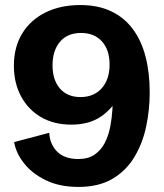

<svg xmlns="http://www.w3.org/2000/svg" viewBox="-20 -736 657 769"><path d="M293.9 12.7Q219.2 12.7 164.1 -13.9Q108.9 -40.5 76.4 -81.8Q43.9 -123 36.6 -167L177.2 -204.1Q179.7 -157.7 209.2 -128.4Q238.8 -99.1 293.9 -99.1Q333.5 -99.1 359.1 -116.9Q384.8 -134.8 399.7 -163.8Q414.6 -192.9 421.4 -227.8Q428.2 -262.7 430.2 -297.4Q432.1 -332 432.1 -360.8L462.4 -361.3Q435.1 -305.2 387 -271Q338.9 -236.8 265.6 -236.8Q195.8 -236.8 144 -267.1Q92.3 -297.4 64 -350.8Q35.6 -404.3 35.6 -472.7Q35.6 -547.4 69.1 -602.1Q102.5 -656.7 162.6 -686.3Q222.7 -715.8 301.3 -715.8Q372.6 -715.8 425 -690.9Q477.5 -666 512 -619.6Q546.4 -573.2 563 -509Q579.6 -444.8 579.6 -365.7Q579.6 -296.4 565.4 -229.2Q551.3 -162.1 518.3 -107.2Q485.4 -52.2 430.4 -19.8Q375.5 12.7 293.9 12.7ZM302.2 -347.2Q356 -347.2 387.5 -382.6Q418.9 -418 418.9 -477.5Q418.9 -536.1 388.4 -570.1Q357.9 -604 304.7 -604Q250 -604 220.2 -568.6Q190.4 -533.2 190.4 -474.6Q190.4 -415.5 220.2 -381.3Q250 -347.2 302.2 -347.2Z"/></svg>

Font: Schibsted Grotesk
Style: Bold
Weight: 700
Designer: Bakken & Baeck AS, Henrik Kongsvoll
Foundry: Schibsted ASA
Version: Version 1.100;gftools[0.9.25]